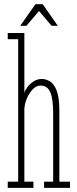

<svg xmlns="http://www.w3.org/2000/svg" viewBox="-20 -910 374 930"><path d="M17.5 0V-30H68V-720H17.5V-750H98V-459Q99.5 -469.5 111 -485.8Q122.5 -502 141.2 -514.8Q160 -527.5 182.5 -527.5Q202 -527.5 221.5 -516.2Q241 -505 254.2 -472Q267.5 -439 267.5 -373.5V-30H319V0H193.5V-30H237.5V-360Q237.5 -433 223.2 -464.2Q209 -495.5 176.5 -495.5Q155.5 -495.5 137.8 -476.5Q120 -457.5 109.2 -430.8Q98.5 -404 98 -380V-30H142V0ZM78 -785 151.5 -889.5H187L260 -785H230L169 -856.5L108 -785Z"/></svg>

Font: Imbue Thin 10pt Thin
Style: Regular
Weight: 250
Version: Version 1.102